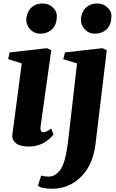

<svg xmlns="http://www.w3.org/2000/svg" viewBox="-20 -851 683 1128"><path d="M182.6 -660.2Q153.3 -674.3 140.1 -705.1Q134.3 -718.8 134.3 -736.1Q134.3 -753.4 141.4 -771.5Q148.4 -789.6 160.6 -802.7Q187 -830.6 231 -830.6Q267.6 -830.6 292 -805.7Q314 -784.2 314 -758.5Q314 -732.9 307.6 -714.4Q301.3 -695.8 289.1 -682.4Q276.9 -668.9 258.1 -661.1Q239.3 -653.3 218.3 -653.3Q197.3 -653.3 182.6 -660.2ZM294.4 -60.5Q236.8 9.8 149.9 9.8Q97.7 9.8 74.7 -8.8Q51.8 -27.3 51.8 -52.7Q51.8 -57.6 54.4 -75Q57.1 -92.3 62.5 -134.3L107.9 -478.5L27.8 -503.4L36.6 -543L254.4 -567.9L281.2 -556.2L218.8 -110.8Q217.8 -103.5 217.8 -97.7Q217.8 -73.7 235.8 -73.7Q250.5 -73.7 280.8 -96.2ZM221.7 180.7Q242.2 186.5 267.3 186.5Q292.5 186.5 314.2 168.5Q335.9 150.4 349.1 120.1Q369.1 74.2 381.3 -31.7L432.6 -478.5L351.6 -503.4L361.8 -543L582 -567.9L607.4 -556.2L540.5 0Q524.4 123.5 451.2 192.4Q381.8 257.8 286.6 257.8Q222.2 257.8 203.1 239.7ZM503.4 -660.2Q474.1 -674.3 460.9 -705.1Q455.1 -718.8 455.1 -736.1Q455.1 -753.4 462.2 -771.5Q469.2 -789.6 481.4 -802.7Q507.8 -830.6 551.8 -830.6Q588.4 -830.6 612.8 -805.7Q634.8 -784.2 634.8 -758.5Q634.8 -732.9 628.4 -714.4Q622.1 -695.8 609.9 -682.4Q597.7 -668.9 578.9 -661.1Q560.1 -653.3 539.1 -653.3Q518.1 -653.3 503.4 -660.2Z"/></svg>

Font: Merriweather
Style: Heavy Italic
Weight: 900
Italic angle: -7°
Designer: Eben Sorkin
Foundry: Eben Sorkin
Version: Version 1.001